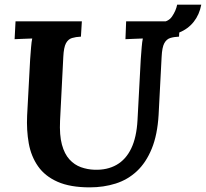

<svg xmlns="http://www.w3.org/2000/svg" viewBox="-20 -792 888 828"><path d="M756 -700 752 -634Q730 -633 714 -628Q698 -623 688.5 -605.5Q679 -588 677 -547L664 -297Q659 -211 634.5 -151Q610 -91 570.5 -54Q531 -17 479 -0.5Q427 16 367 16Q283 16 228.5 -8Q174 -32 144 -75Q114 -118 104 -174Q94 -230 97 -294L110 -536Q112 -563 114 -588Q116 -613 119 -626Q103 -625 78.5 -624.5Q54 -624 43 -623L47 -700H333L329 -634Q307 -633 290.5 -628Q274 -623 264.5 -605.5Q255 -588 253 -547L239 -272Q236 -209 247 -168.5Q258 -128 279.5 -104.5Q301 -81 329 -71Q357 -61 387 -60Q442 -58 482.5 -81Q523 -104 546 -152Q569 -200 573 -274L587 -536Q589 -563 591 -588Q593 -613 596 -626Q580 -625 556 -624.5Q532 -624 521 -623L524 -700ZM657 -635 669 -696Q705 -696 722 -721Q739 -746 744 -772H848Q840 -729 815.5 -698Q791 -667 751.5 -651Q712 -635 657 -635Z"/></svg>

Font: Lora
Style: Italic
Weight: 400
Italic angle: -3°
Designer: Olga Karpushina, Alexei Vanyashin (Cyrillic)
Foundry: Cyreal
Version: Version 3.008